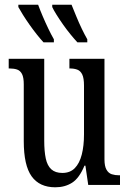

<svg xmlns="http://www.w3.org/2000/svg" viewBox="-20 -786 550 816"><path d="M215 10Q148 10 114.5 -36.5Q81 -83 81 -186V-428Q81 -457 73.5 -471.5Q66 -486 52.5 -490.5Q39 -495 21 -495H17V-536H168V-188Q168 -143 174.5 -112.5Q181 -82 198 -66.5Q215 -51 245 -51Q278 -51 298 -71.5Q318 -92 327.5 -129Q337 -166 337 -215V-422Q337 -454 329.5 -469.5Q322 -485 308.5 -490Q295 -495 278 -495H275V-536H424V-109Q424 -80 432.5 -65Q441 -50 455 -45.5Q469 -41 486 -41H490V0H355L343 -82H339Q317 -29 286.5 -9.5Q256 10 215 10ZM309 -606Q296 -620 280 -639.5Q264 -659 248.5 -681Q233 -703 220.5 -723Q208 -743 202 -756V-766H284Q293 -744 304 -717Q315 -690 327.5 -664Q340 -638 351 -619V-606ZM165 -606Q152 -620 136.5 -639.5Q121 -659 105.5 -681Q90 -703 77.5 -723Q65 -743 58 -756V-766H142Q150 -744 161.5 -717Q173 -690 185.5 -664Q198 -638 209 -619V-606Z"/></svg>

Font: Noto Serif ExtraCondensed
Style: Regular
Weight: 400
Width: 2
Designer: Monotype Design Team
Foundry: Monotype Imaging Inc.
Version: Version 2.013